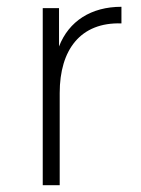

<svg xmlns="http://www.w3.org/2000/svg" viewBox="-20 -546 417 566"><path d="M106 0H156V-272C156 -399 217 -481 338 -477V-526C249 -526 183 -484 154 -409V-522H106Z"/></svg>

Font: Chess Sans Light
Style: Regular
Weight: 300
Designer: Wolf Bōese
Foundry: Wolf Bōese
Version: Version 7.223;Glyphs 3.3 (3306)